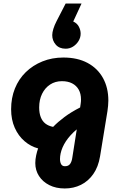

<svg xmlns="http://www.w3.org/2000/svg" viewBox="-20 -850 676 1088"><path d="M442 -830 395 -728Q416 -719 426.5 -699.5Q437 -680 437 -659Q437 -637 425 -617.5Q413 -598 394 -586Q375 -574 352 -574Q316 -574 296 -597Q276 -620 276 -651Q276 -666 282.5 -687Q289 -708 301 -731L352 -830ZM347 218Q297 218 259.5 199Q222 180 201 147.5Q180 115 180 74Q180 53 185 30Q190 7 196 -9Q154 -20 119 -50Q84 -80 63.5 -126Q43 -172 43 -231Q43 -295 64.5 -348.5Q86 -402 126 -441Q166 -480 220.5 -502Q275 -524 339 -524Q419 -524 476 -493.5Q533 -463 563.5 -408Q594 -353 594 -280Q594 -266 592.5 -251Q591 -236 589 -221L547 36Q537 96 508.5 136.5Q480 177 438.5 197.5Q397 218 347 218ZM348 92Q368 92 377.5 78.5Q387 65 390 42L415 -117Q396 -101 380.5 -84Q365 -67 353.5 -49.5Q342 -32 334.5 -14.5Q327 3 323.5 19.5Q320 36 320 51Q320 69 326.5 80.5Q333 92 348 92ZM281 -131Q308 -159 345.5 -187Q383 -215 434 -241L437 -261Q438 -268 438.5 -274Q439 -280 439 -286Q439 -319 426 -342Q413 -365 389 -377.5Q365 -390 331 -390Q293 -390 264 -371Q235 -352 218.5 -318.5Q202 -285 202 -241Q202 -209 211 -186Q220 -163 237.5 -149.5Q255 -136 281 -131Z"/></svg>

Font: MuseoModerno Thin
Style: Bold Italic
Weight: 700
Italic angle: -9°
Version: Version 1.003